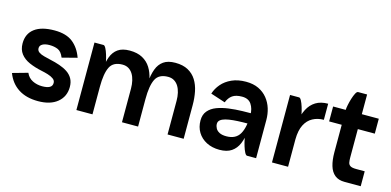

<svg xmlns="http://www.w3.org/2000/svg" viewBox="-64 -1005 2801 1374"><g transform="rotate(15 1336.5 -318.0)"><path d="M254.8 9.8Q167.2 9.8 108.9 -28.1Q50.5 -66 23.8 -136.8L136.8 -168.5Q152.2 -133 184.8 -116.9Q217.2 -100.8 255.8 -100.8Q292 -100.8 311.2 -111.1Q330.5 -121.5 330.5 -144.8Q330.5 -163.5 314 -175.2Q297.5 -187 273.4 -194.4Q249.2 -201.8 225.8 -206.5Q172.8 -217.5 131.1 -235.8Q89.5 -254 65.9 -284.8Q42.2 -315.5 42.2 -361.8Q42.2 -433 93.1 -471.5Q144 -510 240.5 -510Q327.5 -510 376.5 -470.9Q425.5 -431.8 449.5 -363.5L338.2 -334.8Q322 -376.2 295 -387.9Q268 -399.5 232.8 -399.5Q200.2 -399.5 180.9 -388.6Q161.5 -377.8 161.5 -357.8Q161.5 -339.2 177 -328.4Q192.5 -317.5 216.4 -311.5Q240.2 -305.5 263.8 -299.8Q301.8 -291.8 335.5 -280.1Q369.2 -268.5 395 -251.4Q420.8 -234.2 435.2 -208.6Q449.8 -183 449.8 -147Q449.8 -75.8 398.1 -33Q346.5 9.8 254.8 9.8Z M875.5 0V-249.8H994.8V0ZM1213.2 0V-249.8H1332.5V0ZM875.5 -249.8Q875.5 -280.8 869.2 -307.9Q863 -335 850.6 -355.4Q838.2 -375.8 819 -387.6Q799.8 -399.5 773.5 -399.5Q705 -399.5 681 -351Q657 -302.5 657 -203.8Q657 -203.8 647.6 -203.8Q638.2 -203.8 638.2 -203.8Q638.2 -269.5 643 -325.6Q647.8 -381.8 663.1 -423.1Q678.5 -464.5 710.6 -487.2Q742.8 -510 797.5 -510Q854.2 -510 892.5 -489Q930.8 -468 953.2 -431.9Q975.8 -395.8 985.2 -349Q994.8 -302.2 994.8 -249.8ZM537.8 0V-500H604.5Q613.2 -500 622.5 -482.5Q631.8 -465 639.6 -439.6Q647.5 -414.2 652.2 -390.2Q657 -366.2 657 -354.2V0ZM1213.2 -249.8Q1213.2 -280.8 1207 -307.9Q1200.8 -335 1188.4 -355.4Q1176 -375.8 1156.8 -387.6Q1137.5 -399.5 1111.2 -399.5Q1042.8 -399.5 1018.8 -351Q994.8 -302.5 994.8 -203.8Q994.8 -203.8 985.4 -203.8Q976 -203.8 976 -203.8Q976 -269.5 980.8 -325.6Q985.5 -381.8 1000.9 -423.1Q1016.2 -464.5 1048.4 -487.2Q1080.5 -510 1135.2 -510Q1192 -510 1230.2 -489Q1268.5 -468 1291 -431.9Q1313.5 -395.8 1323 -349Q1332.5 -302.2 1332.5 -249.8Z M1548.5 -328 1439.8 -363.5Q1452.2 -402.8 1480.6 -436Q1509 -469.2 1554 -489.6Q1599 -510 1659.2 -510Q1713.5 -510 1752.9 -491.1Q1792.2 -472.2 1818.2 -440Q1844.2 -407.8 1856.8 -367.2Q1869.2 -326.8 1869.2 -283.2L1750 -287.5Q1750 -334.5 1728.4 -367Q1706.8 -399.5 1659.2 -399.5Q1613.8 -399.5 1588.1 -381.8Q1562.5 -364 1548.5 -328ZM1802.5 0Q1793.5 0 1784.4 -17.5Q1775.2 -35 1767.4 -60.4Q1759.5 -85.8 1754.8 -109.8Q1750 -133.8 1750 -145.8V-308.8L1869.2 -283.2V0ZM1785.8 -224.5Q1746.2 -224.5 1709.2 -223.6Q1672.2 -222.8 1640.5 -219.9Q1608.8 -217 1584.8 -210.8Q1560.8 -204.5 1547.4 -193.5Q1534 -182.5 1534 -165Q1534 -148.2 1542.8 -132.1Q1551.5 -116 1570.8 -106.1Q1590 -96.2 1622.2 -96.2Q1691.8 -96.2 1720.9 -146.4Q1750 -196.5 1750 -295.2H1768.8Q1768.8 -229.8 1762.5 -173.8Q1756.2 -117.8 1738.9 -76.6Q1721.5 -35.5 1687.9 -12.8Q1654.2 10 1599.5 10Q1544.5 10 1502.9 -11.5Q1461.2 -33 1438 -71Q1414.8 -109 1414.8 -158.5Q1414.8 -201.8 1438 -229.2Q1461.2 -256.8 1500.2 -271.5Q1539.2 -286.2 1587.6 -292.6Q1636 -299 1686.4 -300.2Q1736.8 -301.5 1782.2 -301.5Z M2266.5 -390.8Q2221 -390.8 2184.8 -371.2Q2148.5 -351.8 2127.6 -310.6Q2106.8 -269.5 2106 -203.8Q2106 -203.8 2098.5 -203.8Q2091 -203.8 2083.5 -203.8Q2076 -203.8 2076 -203.8Q2076.5 -269.5 2086.1 -325.6Q2095.8 -381.8 2117.1 -423.1Q2138.5 -464.5 2175.1 -487.2Q2211.8 -510 2266.5 -510Q2266.5 -510 2266.5 -498Q2266.5 -486 2266.5 -468.4Q2266.5 -450.8 2266.5 -432.8Q2266.5 -414.8 2266.5 -402.8Q2266.5 -390.8 2266.5 -390.8ZM1986.8 0V-500H2053.5Q2062.2 -500 2071.5 -482.5Q2080.8 -465 2088.6 -439.6Q2096.5 -414.2 2101.2 -390.2Q2106 -366.2 2106 -354.2V0Z M2305.8 -500H2644.2V-389.5H2305.8ZM2399.2 -200H2518.5V-178.8Q2518.5 -157.8 2521.4 -142.5Q2524.2 -127.2 2537.1 -118.9Q2550 -110.5 2580.8 -110.5H2644.2V0H2524.2Q2479.2 0 2451.6 -22.4Q2424 -44.8 2411.6 -86.4Q2399.2 -128 2399.2 -186.5ZM2518.5 -200H2399.2V-500.2Q2399.2 -512.2 2404 -536.2Q2408.8 -560.2 2416.6 -585.6Q2424.5 -611 2433.6 -628.5Q2442.8 -646 2451.8 -646H2518.5Z"/></g></svg>

Font: Haskoy
Style: Regular
Weight: 400
Designer: Ertekin Erdin
Foundry: Ertekin Erdin
Version: Version 1.500